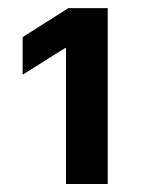

<svg xmlns="http://www.w3.org/2000/svg" viewBox="-20 -820 361 476"><path d="M247.1 -363.8H143.6V-700.7H141.1L36.1 -634.8V-728L149.4 -799.8H247.1Z"/></svg>

Font: My Font
Style: Bold
Weight: 500
Designer: Rasmus Andersson
Foundry: rsms
Version: Version 0.001